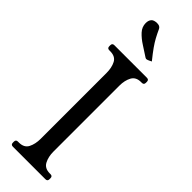

<svg xmlns="http://www.w3.org/2000/svg" viewBox="-293 -877 883 883"><g transform="rotate(45 149.0 -435.5)"><path d="M191 -116Q191 -82 204 -57.5Q217 -33 250 -33H255Q268 -33 268 -20V-13Q268 0 255 0H43Q30 0 30 -13V-20Q30 -33 43 -33H49Q83 -33 95.5 -57.5Q108 -82 108 -116V-544Q108 -579 95.5 -603Q83 -627 49 -627H43Q30 -627 30 -640V-647Q30 -660 43 -660H255Q268 -660 268 -647V-640Q268 -627 255 -627H250Q217 -627 204 -603Q191 -579 191 -544ZM218 -729 208 -724Q198 -719 194 -719Q192 -718 189.5 -719Q187 -720 185 -721Q161 -737 135 -753.5Q109 -770 91 -789.5Q73 -809 73 -834Q73 -851 81.5 -861Q90 -871 111 -871Q119 -871 125 -868.5Q131 -866 135 -859Q146 -835 155.5 -817.5Q165 -800 179 -780Q193 -760 218 -729Z"/></g></svg>

Font: Young Serif Light
Style: Regular
Weight: 300
Designer: Bastien Sozeau
Foundry: NBR — Bastien Sozeau
Version: Version 5.001